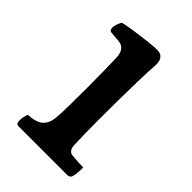

<svg xmlns="http://www.w3.org/2000/svg" viewBox="-151 -607 588 588"><g transform="rotate(45 142.5 -313.0)"><path d="M40 -80Q30 -80 30 -94Q30 -111 36 -125Q72 -127 86.5 -141Q101 -155 103 -180Q105 -197 105.5 -232Q106 -267 106 -306Q106 -345 105.5 -382.5Q105 -420 104 -442Q102 -478 74 -481L40 -484Q30 -484 30 -497Q30 -510 40 -528Q55 -532 82.5 -536Q110 -540 136.5 -543Q163 -546 175 -546Q208 -546 205 -506Q203 -477 202 -437.5Q201 -398 200.5 -354.5Q200 -311 200 -270Q200 -240 200.5 -212Q201 -184 202 -159Q203 -146 208 -140.5Q213 -135 219 -134Q228 -133 242.5 -132Q257 -131 270 -131Q270 -104 266 -90Q263 -80 252 -80Z"/></g></svg>

Font: Gowun Batang
Style: Bold
Weight: 700
Designer: Yanghee Ryu
Foundry: Yanghee Ryu
Version: Version 2.000